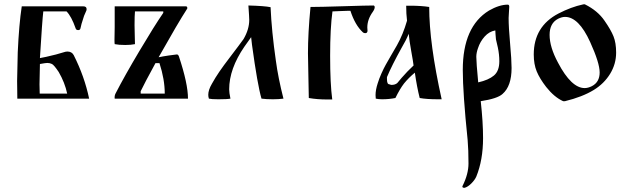

<svg xmlns="http://www.w3.org/2000/svg" viewBox="-20 -467 2982 909"><path d="M83 -437H374Q390 -437 390 -424Q390 -418 388 -415Q384 -406 378 -392L372 -373Q368 -361 366 -354L361 -333Q359 -324 349.5 -324.5Q340 -325 338 -333Q318 -390 295 -413H185Q180 -372 169 -192L199 -198Q209 -200 245 -209L290 -222Q293 -223 299 -223Q320 -223 329 -206Q380 -105 402 0H62Q62 -19 61.5 -45.5Q61 -72 61 -83Q61 -114 64 -219Q70 -352 83 -437ZM167 -68Q167 -60 167.5 -45.5Q168 -31 168 -24H298Q287 -76 258 -126Q236 -159 226 -164Q216 -169 204 -169Q196 -169 169 -164Q167 -102 167 -68Z M523 -258Q522 -264 522 -279Q522 -287 522.5 -307.5Q523 -328 523 -340V-437H860Q865 -437 866.5 -432Q868 -427 865 -424Q824 -361 731 -196Q733 -196 742 -198Q751 -200 752 -200Q774 -204 815 -209Q823 -211 827 -200Q870 -71 870 0H523Q521 -15 529 -28Q569 -106 640 -225.5Q711 -345 753 -406V-413H619Q617 -394 617 -348Q617 -331 618 -300Q619 -269 619 -258Q599 -254 573 -254Q543 -254 523 -258ZM760 -24Q760 -91 735 -168H716Q663 -71 646 -35V-24Z M1160 -373Q1160 -385 1156 -441Q1232 -439 1261 -433Q1266 -319 1286 -180Q1297 -98 1322 0Q1299 3 1272 3Q1241 3 1218 0Q1199 -65 1173 -255Q1173 -261 1171 -273Q1169 -285 1169 -291L1137 -246Q1065 -141 1065 -44Q1065 -28 1071 0Q1056 3 1015 3H1013Q981 3 969 0Q966 -9 966 -18Q966 -41 983 -70Q999 -99 1018.5 -127.5Q1038 -156 1067.5 -194.5Q1097 -233 1108 -248L1133 -282Q1160 -328 1160 -373Z M1442 -3Q1442 -32 1440 -106.5Q1438 -181 1438 -215Q1438 -309 1450 -434Q1494 -434 1606 -437.5Q1718 -441 1749 -441Q1754 -439 1754 -433Q1754 -424 1745 -411Q1719 -375 1719 -337Q1719 -334 1719.5 -329Q1720 -324 1720 -322Q1720 -310 1709 -310Q1702 -310 1698 -314Q1661 -348 1639 -416H1631Q1619 -416 1589 -414.5Q1559 -413 1554 -413Q1543 -333 1543 -203Q1543 -70 1553 4H1530Q1482 4 1442 -3Z M2012 -434Q2012 -262 2071 3Q2071 3 2055 3Q1999 3 1967 -3Q1954 -54 1944 -123Q1915 -99 1893 -72Q1873 -46 1852 -3Q1822 3 1789 3Q1773 3 1759 0Q1758 -6 1758 -17Q1758 -41 1768 -72Q1775 -95 1786 -119.5Q1797 -144 1806 -160Q1815 -176 1832 -205.5Q1849 -235 1859 -252Q1888 -303 1907 -369Q1903 -401 1903 -440H1920Q1975 -440 2012 -434ZM1938 -157Q1936 -175 1927 -224.5Q1918 -274 1915 -307Q1902 -275 1881 -240Q1835 -157 1812 -102V-93Q1812 -68 1823 -68Q1824 -68 1829 -66L1833 -65Q1851 -65 1861 -74Q1863 -77 1882 -99Q1907 -128 1938 -157Z M2244 -77Q2293 -88 2318.5 -109.5Q2344 -131 2344 -177Q2344 -209 2337 -242L2328 -281Q2327 -289 2326 -304.5Q2325 -320 2325 -323Q2296 -318 2274.5 -294Q2253 -270 2243 -239Q2235 -217 2235 -198Q2235 -172 2244 -77ZM2388 -382Q2388 -338 2395 -260.5Q2402 -183 2402 -145Q2402 -59 2359 -22Q2335 0 2256 12Q2267 111 2267 187Q2267 290 2235 369Q2228 385 2211.5 401.5Q2195 418 2180 422H2177Q2169 422 2169 416Q2169 414 2170 413Q2198 357 2198 307Q2198 243 2194 196Q2171 -27 2171 -136Q2171 -341 2295 -417Q2344 -445 2384 -445Q2391 -445 2391 -435Q2391 -429 2389.5 -409.5Q2388 -390 2388 -382Z M2655 12Q2655 12 2653 12Q2653 12 2650 12Q2650 12 2648 12Q2648 12 2646 12Q2604 -7 2566 -55Q2535 -95 2521 -129Q2507 -163 2507 -209Q2507 -342 2624 -403Q2684 -434 2740 -446Q2742 -447 2746 -447Q2748 -447 2750 -446Q2810 -416 2842 -369Q2872 -326 2884.5 -295Q2897 -264 2897 -218Q2897 -164 2868.5 -117.5Q2840 -71 2791 -41Q2737 -8 2655 12ZM2782 -59Q2819 -78 2819 -124Q2819 -169 2774 -268Q2720 -387 2655 -387Q2640 -387 2622 -378Q2582 -357 2582 -302Q2582 -244 2622 -170Q2685 -50 2748 -50Q2764 -50 2782 -59Z"/></svg>

Font: Ponomar Unicode TT
Style: Regular
Weight: 400
Designer: Vladislav V. Dorosh, Yuri A.W. Shardt, Nikita Simmons, Aleksandr Andreev
Foundry: Ponomar Project
Version: 1.1